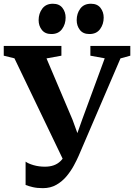

<svg xmlns="http://www.w3.org/2000/svg" viewBox="-39 -988 715 1024"><path d="M189.5 15.5Q159 15.5 136.5 10.2Q114 5 97.5 -1.5V-126Q111.5 -115.5 139.8 -107.2Q168 -99 200.5 -99Q227 -99 248 -106.5Q269 -114 284.8 -129.8Q300.5 -145.5 311.5 -170L311 -108.5L38 -677L-19 -691V-743H288.5V-691L209 -676.5L348 -349L394.5 -221L352.5 -218L399 -349.5L519.5 -677L443 -691V-743H656V-691L603.5 -676.5L380.5 -157Q370.5 -134 354.5 -104.5Q338.5 -75 315.8 -47.8Q293 -20.5 261.8 -2.5Q230.5 15.5 189.5 15.5ZM234.5 -806.5Q201.5 -806.5 184.2 -828.5Q167 -850.5 167 -880.5Q167 -916 186.5 -942Q206 -968 242.5 -968H243.5Q277 -968 294 -946Q311 -924 311 -894Q311 -859 291.8 -832.8Q272.5 -806.5 235.5 -806.5ZM437.5 -806.5Q404 -806.5 387 -828.5Q370 -850.5 370 -880.5Q370 -916 389.2 -942Q408.5 -968 445.5 -968H446.5Q480 -968 497 -946Q514 -924 514 -894Q514 -859 494.8 -832.8Q475.5 -806.5 438.5 -806.5Z"/></svg>

Font: Merriweather 48pt
Style: Bold
Weight: 700
Version: Version 2.100